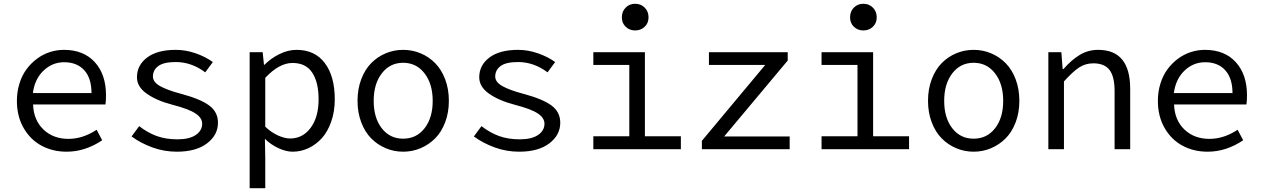

<svg xmlns="http://www.w3.org/2000/svg" viewBox="-20 -784 6636 1009"><path d="M330.1 13.2Q257.3 13.2 198.5 -18.3Q139.6 -49.8 104.2 -111.3Q68.8 -172.9 68.8 -253.9Q68.8 -302.2 82.3 -345.2Q95.7 -388.2 119.4 -420.2Q143.1 -452.1 174.3 -475.3Q205.6 -498.5 241.9 -510.3Q278.3 -522 315.9 -522Q419.4 -522 478.3 -457.3Q537.1 -392.6 537.1 -283.2Q537.1 -254.9 534.2 -234.9H153.8Q156.7 -152.8 208.3 -103.5Q259.8 -54.2 339.8 -54.2Q415.5 -54.2 487.8 -102.1L517.1 -46.9Q427.7 13.2 330.1 13.2ZM152.8 -294.9H460.9Q460.9 -372.6 422.9 -414.8Q384.8 -457 316.9 -457Q255.4 -457 209 -413.1Q162.6 -369.1 152.8 -294.9Z M909.7 13.2Q842.8 13.2 781.5 -9Q720.2 -31.2 671.4 -66.9L711.4 -121.1Q755.4 -86.9 803.2 -69.3Q851.1 -51.8 912.6 -51.8Q975.1 -51.8 1008.8 -74.7Q1042.5 -97.7 1042.5 -133.8Q1042.5 -164.6 1007.1 -188Q971.7 -211.4 884.8 -233.9Q802.7 -255.4 751.2 -291.7Q699.7 -328.1 699.7 -377.9Q699.7 -441.4 753.2 -481.7Q806.6 -522 903.8 -522Q956.1 -522 1008.1 -503.9Q1060.1 -485.8 1098.6 -458L1058.6 -403.8Q986.3 -458 903.8 -458Q840.3 -458 812 -437Q783.7 -416 783.7 -381.8Q783.7 -352.5 821.5 -331.3Q859.4 -310.1 931.6 -291Q1033.7 -263.7 1079.6 -229.5Q1125.5 -195.3 1125.5 -139.2Q1125.5 -74.2 1067.9 -30.5Q1010.3 13.2 909.7 13.2Z M1292 205.1V-509.8H1360.4L1367.2 -443.8H1370.1Q1405.3 -479 1450 -500.5Q1494.6 -522 1538.1 -522Q1634.8 -522 1687 -452.6Q1739.3 -383.3 1739.3 -262.2Q1739.3 -199.2 1721.2 -146.5Q1703.1 -93.8 1672.6 -59.3Q1642.1 -24.9 1602.1 -5.9Q1562 13.2 1518.1 13.2Q1483.9 13.2 1444.3 -4.9Q1404.8 -22.9 1372.1 -54.2L1374 43V205.1ZM1504.4 -56.2Q1570.8 -56.2 1612.5 -112.3Q1654.3 -168.5 1654.3 -262.2Q1654.3 -351.6 1620.8 -402.3Q1587.4 -453.1 1517.1 -453.1Q1447.3 -453.1 1374 -375V-118.2Q1406.2 -87.4 1441.7 -71.8Q1477.1 -56.2 1504.4 -56.2Z M1858.9 -253.9Q1858.9 -316.4 1878.4 -367.7Q1897.9 -418.9 1930.9 -452.4Q1963.9 -485.8 2007.1 -503.9Q2050.3 -522 2098.6 -522Q2147 -522 2190.2 -503.9Q2233.4 -485.8 2266.6 -452.4Q2299.8 -418.9 2319.3 -367.7Q2338.9 -316.4 2338.9 -253.9Q2338.9 -192.4 2319.3 -141.1Q2299.8 -89.8 2266.6 -56.6Q2233.4 -23.4 2190.2 -5.1Q2147 13.2 2098.6 13.2Q2050.3 13.2 2007.1 -5.1Q1963.9 -23.4 1930.9 -56.6Q1897.9 -89.8 1878.4 -141.1Q1858.9 -192.4 1858.9 -253.9ZM1986.3 -109.9Q2028.8 -55.2 2098.6 -55.2Q2168.5 -55.2 2211.2 -109.9Q2253.9 -164.6 2253.9 -253.9Q2253.9 -343.3 2210.9 -398.7Q2168 -454.1 2098.6 -454.1Q2029.3 -454.1 1986.6 -398.7Q1943.8 -343.3 1943.8 -253.9Q1943.8 -164.6 1986.3 -109.9Z M2708.5 13.2Q2641.6 13.2 2580.3 -9Q2519 -31.2 2470.2 -66.9L2510.3 -121.1Q2554.2 -86.9 2602.1 -69.3Q2649.9 -51.8 2711.4 -51.8Q2773.9 -51.8 2807.6 -74.7Q2841.3 -97.7 2841.3 -133.8Q2841.3 -164.6 2805.9 -188Q2770.5 -211.4 2683.6 -233.9Q2601.6 -255.4 2550 -291.7Q2498.5 -328.1 2498.5 -377.9Q2498.5 -441.4 2552 -481.7Q2605.5 -522 2702.6 -522Q2754.9 -522 2806.9 -503.9Q2858.9 -485.8 2897.5 -458L2857.4 -403.8Q2785.2 -458 2702.6 -458Q2639.2 -458 2610.8 -437Q2582.5 -416 2582.5 -381.8Q2582.5 -352.5 2620.4 -331.3Q2658.2 -310.1 2730.5 -291Q2832.5 -263.7 2878.4 -229.5Q2924.3 -195.3 2924.3 -139.2Q2924.3 -74.2 2866.7 -30.5Q2809.1 13.2 2708.5 13.2Z M3248 -692.9Q3248 -724.1 3268.1 -744.1Q3288.1 -764.2 3317.9 -764.2Q3347.7 -764.2 3367.9 -744.1Q3388.2 -724.1 3388.2 -692.9Q3388.2 -662.6 3367.9 -643.3Q3347.7 -624 3317.9 -624Q3288.1 -624 3268.1 -643.3Q3248 -662.6 3248 -692.9ZM3098.1 0V-67.9H3287.1V-442.9H3098.1V-509.8H3369.1V-67.9H3558.1V0Z M3668.5 0V-43.9L4001.5 -442.9H3705.6V-509.8H4119.6V-465.8L3785.6 -66.9H4129.9V0Z M4447.3 -692.9Q4447.3 -724.1 4467.3 -744.1Q4487.3 -764.2 4517.1 -764.2Q4546.9 -764.2 4567.1 -744.1Q4587.4 -724.1 4587.4 -692.9Q4587.4 -662.6 4567.1 -643.3Q4546.9 -624 4517.1 -624Q4487.3 -624 4467.3 -643.3Q4447.3 -662.6 4447.3 -692.9ZM4297.4 0V-67.9H4486.3V-442.9H4297.4V-509.8H4568.4V-67.9H4757.3V0Z M4856.9 -253.9Q4856.9 -316.4 4876.5 -367.7Q4896 -418.9 4929 -452.4Q4961.9 -485.8 5005.1 -503.9Q5048.3 -522 5096.7 -522Q5145 -522 5188.2 -503.9Q5231.4 -485.8 5264.6 -452.4Q5297.9 -418.9 5317.4 -367.7Q5336.9 -316.4 5336.9 -253.9Q5336.9 -192.4 5317.4 -141.1Q5297.9 -89.8 5264.6 -56.6Q5231.4 -23.4 5188.2 -5.1Q5145 13.2 5096.7 13.2Q5048.3 13.2 5005.1 -5.1Q4961.9 -23.4 4929 -56.6Q4896 -89.8 4876.5 -141.1Q4856.9 -192.4 4856.9 -253.9ZM4984.4 -109.9Q5026.9 -55.2 5096.7 -55.2Q5166.5 -55.2 5209.2 -109.9Q5252 -164.6 5252 -253.9Q5252 -343.3 5209 -398.7Q5166 -454.1 5096.7 -454.1Q5027.3 -454.1 4984.6 -398.7Q4941.9 -343.3 4941.9 -253.9Q4941.9 -164.6 4984.4 -109.9Z M5489.3 0V-509.8H5557.6L5564.5 -420.9H5568.4Q5610.8 -469.2 5654.5 -495.6Q5698.2 -522 5751.5 -522Q5919.4 -522 5919.4 -316.9V0H5837.4V-306.2Q5837.4 -380.9 5811 -416Q5784.7 -451.2 5725.6 -451.2Q5684.1 -451.2 5650.6 -429.2Q5617.2 -407.2 5571.3 -356V0Z M6326.2 13.2Q6253.4 13.2 6194.6 -18.3Q6135.7 -49.8 6100.3 -111.3Q6064.9 -172.9 6064.9 -253.9Q6064.9 -302.2 6078.4 -345.2Q6091.8 -388.2 6115.5 -420.2Q6139.2 -452.1 6170.4 -475.3Q6201.7 -498.5 6238 -510.3Q6274.4 -522 6312 -522Q6415.5 -522 6474.4 -457.3Q6533.2 -392.6 6533.2 -283.2Q6533.2 -254.9 6530.3 -234.9H6149.9Q6152.8 -152.8 6204.3 -103.5Q6255.9 -54.2 6335.9 -54.2Q6411.6 -54.2 6483.9 -102.1L6513.2 -46.9Q6423.8 13.2 6326.2 13.2ZM6148.9 -294.9H6457Q6457 -372.6 6418.9 -414.8Q6380.9 -457 6313 -457Q6251.5 -457 6205.1 -413.1Q6158.7 -369.1 6148.9 -294.9Z"/></svg>

Font: Office Code Pro D
Style: Regular
Weight: 400
Designer: Nathan Rutzky & Paul D. Hunt
Foundry: Adobe Systems Incorporated
Version: Version 1.004;PS 001.004;hotconv 1.0.70;makeotf.lib2.5.58329